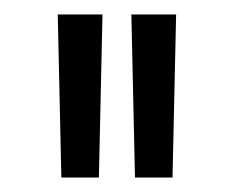

<svg xmlns="http://www.w3.org/2000/svg" viewBox="-20 -736 324 266"><path d="M65 -490 60 -716H122L117 -490ZM167 -490 162 -716H224L219 -490Z"/></svg>

Font: Figtree Light Light
Style: Regular
Weight: 300
Version: Version 2.001;gftools[0.9.30]